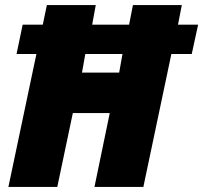

<svg xmlns="http://www.w3.org/2000/svg" viewBox="-20 -734 798 754"><path d="M123 -522H45L69 -637H148L164 -714H356L342 -637H487L502 -714H694L679 -637H758L733 -522H653L543 0H351L411 -290H266L205 0H13ZM448 -449 461 -522H315L302 -449Z"/></svg>

Font: Noto Sans Display Black
Style: Italic
Weight: 900
Italic angle: -12°
Designer: Monotype Design team
Foundry: Monotype Imaging Inc.
Version: Version 1.000